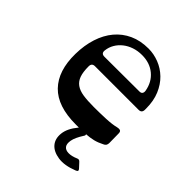

<svg xmlns="http://www.w3.org/2000/svg" viewBox="-209 -698 1048 1048"><g transform="rotate(45 315.0 -174.0)"><path d="M465 -359Q478 -359 483 -366.5Q488 -374 486 -386Q476 -443 435.5 -476.5Q395 -510 335 -510Q302 -510 274 -500.5Q246 -491 224.5 -474Q203 -457 189.5 -434Q176 -411 173 -384Q170 -358 196 -358ZM335 -560Q376 -560 416 -544.5Q456 -529 487.5 -498.5Q519 -468 538 -423Q557 -378 557 -319V-310Q557 -285 533 -285H196Q172 -285 172 -260Q172 -216 181.5 -189.5Q191 -163 212 -148Q233 -133 266.5 -128Q300 -123 349 -123Q394 -123 441 -125Q488 -127 519 -135Q531 -138 539 -134.5Q547 -131 547 -117L548 -44Q548 -23 530 -16Q503 -2 478.5 4Q454 10 424 12Q428 18 422 26Q395 68 390 96Q385 124 395.5 138Q406 152 429.5 152.5Q453 153 483 140Q495 134 504 144L529 171Q543 185 524 192Q461 217 414 210Q367 203 344 176Q321 149 325.5 106Q330 63 369 16L371 14H346Q206 14 138.5 -55.5Q71 -125 73 -257Q74 -324 92 -380Q110 -436 143.5 -476Q177 -516 225 -538Q273 -560 335 -560Z"/></g></svg>

Font: OpenDyslexic 3
Style: Regular
Weight: 400
Designer: Abelardo Gonzalez
Version: Version 1.000;PS 001.001;hotconv 1.0.56